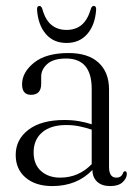

<svg xmlns="http://www.w3.org/2000/svg" viewBox="-20 -619 459 648"><path d="M33 -96Q33 -148.5 76.2 -181.2Q119.5 -214 197.5 -214Q224 -214 247 -210Q270 -206 289.5 -199.5V-319Q289.5 -421.5 203 -421.5Q160 -421.5 139.5 -403Q119 -384.5 119 -360.5V-336Q119 -299 84.5 -299Q54.5 -299 54.5 -334.5Q54.5 -375 95 -407.5Q135.5 -440 211.5 -440Q277.5 -440 312.8 -407.5Q348 -375 348 -317V-56Q348 -19.5 372.5 -19.5Q390.5 -19.5 395.5 -36Q398 -41 402 -41Q408 -41 408 -32Q408 -17.5 394 -4.2Q380 9 352 9Q323.5 9 307.8 -5.8Q292 -20.5 292 -45.5Q240 9 156.5 9Q100 9 66.5 -19.5Q33 -48 33 -96ZM93.5 -105Q93.5 -64 118.5 -41.8Q143.5 -19.5 183 -19.5Q245.5 -19.5 289.5 -65V-181.5Q270 -188 248.8 -192.5Q227.5 -197 203.5 -197Q151 -197 122.2 -172.2Q93.5 -147.5 93.5 -105ZM204.5 -518Q235 -518 255.5 -535Q276 -552 287 -590Q290 -599 296.5 -599Q305 -599 304.5 -586.5Q301 -535 274.8 -504.5Q248.5 -474 204.5 -474Q160.5 -474 134.5 -504.5Q108.5 -535 105 -586.5Q104.5 -599 113 -599Q119 -599 122.5 -590Q133 -551.5 153.8 -534.8Q174.5 -518 204.5 -518Z"/></svg>

Font: Fraunces 144pt Soft Light
Style: Regular
Weight: 300
Version: Version 1.000;[0bf87f6ff]